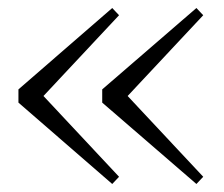

<svg xmlns="http://www.w3.org/2000/svg" viewBox="-20 -511 560 479"><path d="M260 -52 26 -255V-288L260 -491L277 -473L73 -255V-288L277 -70ZM470 -52 235 -255V-288L470 -491L487 -473L283 -255V-288L487 -70Z"/></svg>

Font: Noto Serif KR ExtraLight ExtraLight
Style: Regular
Weight: 250
Version: Version 2.003-H1;hotconv 1.1.1;makeotfexe 2.6.0